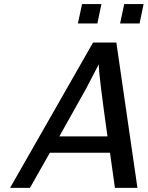

<svg xmlns="http://www.w3.org/2000/svg" viewBox="-20 -909 715 929"><path d="M28.8 0 430.2 -703.1H543L645 0H536.1L512.2 -169.9H221.2L125 0ZM267.1 -249H500Q458 -549.8 458 -590.8V-598.1L396 -479ZM356.9 -795.4 377 -889.2H470.7L451.2 -795.4ZM561 -795.4 581.1 -889.2H674.8L655.3 -795.4Z"/></svg>

Font: CMU Bright
Style: SemiBoldOblique
Weight: 600
Italic angle: -12°
Version: Version 0.7.0